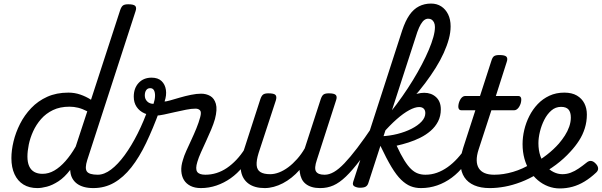

<svg xmlns="http://www.w3.org/2000/svg" viewBox="-20 -1039 3378 1078"><path d="M190 17Q144 17 111.5 -3Q79 -23 61.5 -61Q44 -99 44 -151Q44 -195 56 -245Q68 -295 92.5 -343.5Q117 -392 155 -432Q193 -472 245 -495.5Q297 -519 364 -519Q399 -519 431 -508Q463 -497 491 -479L655 -983Q662 -1003 671.5 -1009Q681 -1015 700 -1015Q731 -1015 739.5 -1005.5Q748 -996 741 -976L470 -141Q455 -94 468 -76Q481 -58 529 -58Q543 -58 548.5 -46.5Q554 -35 551.5 -20.5Q549 -6 537 5.5Q525 17 504 17Q474 17 451 10.5Q428 4 412 -8Q396 -20 386.5 -37Q377 -54 375 -75L374 -85Q342 -43 308 -21Q274 1 243.5 9Q213 17 190 17ZM219 -63Q253 -63 285 -81.5Q317 -100 347.5 -134.5Q378 -169 405 -216L470 -414Q443 -428 419 -434Q395 -440 370 -440Q317 -440 277.5 -421Q238 -402 210.5 -370.5Q183 -339 166 -301.5Q149 -264 141.5 -227Q134 -190 134 -160Q134 -128 143.5 -106.5Q153 -85 172 -74Q191 -63 219 -63Z M504 17Q485 17 479.5 5.5Q474 -6 479 -20.5Q484 -35 497 -46.5Q510 -58 529 -58Q565 -58 603.5 -87Q642 -116 680 -168Q718 -220 753 -289.5Q788 -359 816 -440Q820 -451 831 -453Q842 -455 854 -451Q866 -447 873 -438.5Q880 -430 876 -418Q839 -317 800.5 -236.5Q762 -156 717.5 -99.5Q673 -43 620.5 -13Q568 17 504 17Z M1108 17Q1074 17 1050 5Q1026 -7 1013 -28Q1000 -49 998 -78Q996 -107 1007 -141Q1013 -163 1026 -192Q1039 -221 1054 -253Q1069 -285 1082.5 -318Q1096 -351 1104 -381Q1112 -410 1103 -419.5Q1094 -429 1078 -429Q1055 -429 1024.5 -423Q994 -417 961.5 -409.5Q929 -402 901 -396Q873 -390 856 -390Q820 -390 791.5 -402.5Q763 -415 747 -439Q731 -463 731 -496Q731 -544 758.5 -573.5Q786 -603 831 -603Q867 -603 887 -584Q907 -565 911.5 -534.5Q916 -504 904 -469Q913 -469 936 -475.5Q959 -482 989.5 -491Q1020 -500 1052 -506.5Q1084 -513 1109 -513Q1138 -513 1160.5 -500Q1183 -487 1192 -456Q1201 -425 1187 -371Q1179 -343 1165.5 -311Q1152 -279 1137 -246.5Q1122 -214 1108.5 -184Q1095 -154 1088 -130Q1076 -91 1087 -74.5Q1098 -58 1133 -58Q1147 -58 1153 -46.5Q1159 -35 1156 -20.5Q1153 -6 1141 5.5Q1129 17 1108 17ZM842 -456Q850 -480 850.5 -500Q851 -520 844.5 -532Q838 -544 823 -544Q809 -544 801 -533Q793 -522 793 -503Q793 -483 806.5 -469.5Q820 -456 842 -456Z M1108 17Q1094 17 1088 5.5Q1082 -6 1085 -20.5Q1088 -35 1100 -46.5Q1112 -58 1133 -58Q1165 -58 1195.5 -67.5Q1226 -77 1254 -96Q1282 -115 1307.5 -142Q1333 -169 1355 -204Q1364 -217 1375 -216Q1386 -215 1392 -206.5Q1398 -198 1393 -186Q1373 -140 1343 -102.5Q1313 -65 1275.5 -38.5Q1238 -12 1195.5 2.5Q1153 17 1108 17Z M1466 17Q1410 17 1376 -7.5Q1342 -32 1333.5 -76.5Q1325 -121 1344 -180L1442 -483Q1449 -503 1458.5 -509Q1468 -515 1487 -515Q1519 -515 1527 -505.5Q1535 -496 1529 -476L1432 -180Q1419 -138 1421 -111.5Q1423 -85 1442 -73Q1461 -61 1497 -61Q1521 -61 1547 -71Q1573 -81 1598.5 -100Q1624 -119 1648 -146Q1672 -173 1691 -206L1781 -483Q1788 -503 1797.5 -509Q1807 -515 1826 -515Q1857 -515 1865.5 -505.5Q1874 -496 1867 -476L1759 -141Q1743 -94 1754.5 -76Q1766 -58 1801 -58Q1815 -58 1821 -46.5Q1827 -35 1824 -20.5Q1821 -6 1809 5.5Q1797 17 1776 17Q1751 17 1731 11Q1711 5 1696.5 -6.5Q1682 -18 1674 -34.5Q1666 -51 1663 -73L1662 -85Q1641 -61 1617 -42Q1593 -23 1568 -10Q1543 3 1517 10Q1491 17 1466 17Z M1779 17Q1760 17 1754.5 5.5Q1749 -6 1754 -20.5Q1759 -35 1772 -46.5Q1785 -58 1804 -58Q1828 -58 1855 -73.5Q1882 -89 1914 -122.5Q1946 -156 1986 -208.5Q2026 -261 2075 -334Q2086 -350 2097.5 -344.5Q2109 -339 2113.5 -323Q2118 -307 2105 -288Q2047 -200 2003 -141.5Q1959 -83 1922.5 -48Q1886 -13 1852 2Q1818 17 1779 17Z M2001 15Q1985 15 1971 8Q1957 1 1963 -18L2238 -868Q2256 -922 2279 -955Q2302 -988 2332.5 -1003.5Q2363 -1019 2400 -1019Q2433 -1019 2457.5 -1003Q2482 -987 2496 -958.5Q2510 -930 2510 -891Q2510 -857 2500 -820Q2490 -783 2471.5 -742Q2453 -701 2426.5 -658.5Q2400 -616 2367 -572Q2334 -528 2295 -484.5Q2256 -441 2211.5 -398Q2167 -355 2118 -314L2107 -332Q2141 -370 2174.5 -412Q2208 -454 2239.5 -499Q2271 -544 2298.5 -589Q2326 -634 2348.5 -677Q2371 -720 2387.5 -759Q2404 -798 2413 -830.5Q2422 -863 2422 -887Q2422 -902 2417 -912.5Q2412 -923 2404 -928.5Q2396 -934 2384 -934Q2373 -934 2363 -927Q2353 -920 2343 -903.5Q2333 -887 2323 -859L2048 -11Q2044 2 2034 8.5Q2024 15 2001 15ZM2343 17Q2312 17 2285.5 6.5Q2259 -4 2232.5 -29.5Q2206 -55 2178 -101.5Q2150 -148 2116 -220H2105L2123 -274Q2168 -276 2211.5 -287Q2255 -298 2290.5 -316Q2326 -334 2347 -356.5Q2368 -379 2368 -404Q2368 -420 2359 -429Q2350 -438 2333 -438Q2310 -438 2277.5 -420.5Q2245 -403 2207 -369.5Q2169 -336 2128 -289L2141 -362Q2173 -409 2210 -444Q2247 -479 2286 -498.5Q2325 -518 2362 -518Q2402 -518 2428.5 -493.5Q2455 -469 2455 -425Q2455 -387 2439.5 -357Q2424 -327 2398 -304.5Q2372 -282 2340 -266Q2308 -250 2273.5 -239Q2239 -228 2207 -221Q2230 -171 2250 -139Q2270 -107 2288.5 -89.5Q2307 -72 2326.5 -65Q2346 -58 2368 -58Q2380 -58 2384.5 -46.5Q2389 -35 2386 -20.5Q2383 -6 2372 5.5Q2361 17 2343 17Z M2344 17Q2330 17 2324 5.5Q2318 -6 2321 -20.5Q2324 -35 2336 -46.5Q2348 -58 2369 -58Q2402 -58 2433 -69Q2464 -80 2493 -100.5Q2522 -121 2548.5 -150Q2575 -179 2599 -216Q2608 -230 2618.5 -229Q2629 -228 2635.5 -219Q2642 -210 2637 -199Q2616 -150 2585.5 -110Q2555 -70 2516.5 -41.5Q2478 -13 2434.5 2Q2391 17 2344 17Z M2729 17Q2679 17 2643 1.5Q2607 -14 2587.5 -43.5Q2568 -73 2566 -115Q2564 -157 2581 -210L2649 -420H2570Q2559 -420 2555 -430Q2551 -440 2556 -460Q2562 -480 2571.5 -490Q2581 -500 2592 -500H2675L2739 -698Q2745 -718 2754.5 -724Q2764 -730 2784 -730Q2815 -730 2823.5 -720.5Q2832 -711 2825 -691L2764 -500H2890Q2901 -500 2905 -490.5Q2909 -481 2904 -460Q2898 -441 2888 -430.5Q2878 -420 2867 -420H2739L2667 -199Q2656 -165 2656.5 -138.5Q2657 -112 2668.5 -94Q2680 -76 2701.5 -67Q2723 -58 2754 -58Q2768 -58 2773.5 -46.5Q2779 -35 2776.5 -20.5Q2774 -6 2762 5.5Q2750 17 2729 17Z M2731 17Q2712 17 2706.5 5.5Q2701 -6 2706 -20.5Q2711 -35 2724 -46.5Q2737 -58 2756 -58Q2806 -58 2860.5 -74Q2915 -90 2964 -121Q2975 -128 2985 -122.5Q2995 -117 3001 -105Q3007 -93 3007 -81Q3007 -69 2998 -63Q2952 -35 2905 -17Q2858 1 2814 9Q2770 17 2731 17Z M2968 -116Q3012 -140 3050.5 -170Q3089 -200 3118 -233Q3136 -254 3151.5 -278Q3167 -302 3176 -328Q3185 -354 3185 -379Q3185 -409 3172 -424Q3159 -439 3130 -439Q3099 -439 3075.5 -418.5Q3052 -398 3036 -366.5Q3020 -335 3011.5 -300Q3003 -265 3003 -235Q3003 -195 3014 -163Q3025 -131 3044.5 -108Q3064 -85 3088 -73Q3112 -61 3138 -61Q3162 -61 3184.5 -69.5Q3207 -78 3229 -93Q3251 -108 3272 -125Q3286 -137 3298.5 -135.5Q3311 -134 3322 -123Q3336 -110 3338 -96Q3340 -82 3327 -70Q3295 -40 3262 -20Q3229 0 3194.5 9.5Q3160 19 3123 19Q3089 19 3057.5 7Q3026 -5 3000 -27Q2974 -49 2954.5 -79.5Q2935 -110 2924.5 -148Q2914 -186 2914 -230Q2914 -269 2923.5 -309.5Q2933 -350 2952 -387.5Q2971 -425 2999 -454.5Q3027 -484 3064.5 -501.5Q3102 -519 3148 -519Q3191 -519 3219 -502.5Q3247 -486 3261 -458.5Q3275 -431 3275 -396Q3275 -356 3263.5 -319Q3252 -282 3231 -249.5Q3210 -217 3183 -188Q3147 -148 3101.5 -114Q3056 -80 3005 -54Z"/></svg>

Font: Playwrite RO
Style: Regular
Weight: 400
Designer: Veronika Burian, José Scaglione
Foundry: TypeTogether
Version: Version 1.002